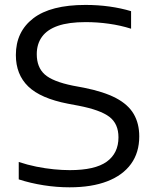

<svg xmlns="http://www.w3.org/2000/svg" viewBox="-20 -770 646 799"><path d="M269.5 9.5Q216 9.5 161.8 1Q107.5 -7.5 58 -23.5V-96Q94 -84 131.2 -76.5Q168.5 -69 204 -65.5Q239.5 -62 270.5 -62Q375.5 -62 424.2 -97.2Q473 -132.5 473 -198.5Q473 -255 435.2 -283.8Q397.5 -312.5 307.5 -330L262.5 -338.5Q149 -360.5 97.5 -410.2Q46 -460 46 -541Q46 -638 118.5 -693.8Q191 -749.5 336 -749.5Q387.5 -749.5 435.8 -742.8Q484 -736 525.5 -723.5V-650.5Q481.5 -664.5 433.2 -671.2Q385 -678 336.5 -678Q266 -678 221.2 -662.5Q176.5 -647 154.8 -617Q133 -587 133 -544.5Q133 -490 166.2 -460.2Q199.5 -430.5 283.5 -413.5L329 -405Q412 -388.5 462.8 -361.8Q513.5 -335 536.5 -295.5Q559.5 -256 559.5 -202.5Q559.5 -135 525.2 -87.8Q491 -40.5 426.2 -15.5Q361.5 9.5 269.5 9.5Z"/></svg>

Font: Encode Sans SC Expanded
Style: Regular
Weight: 400
Width: 7
Designer: Multiple Designers
Foundry: Impallari Type
Version: Version 3.002